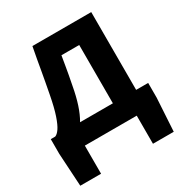

<svg xmlns="http://www.w3.org/2000/svg" viewBox="-216 -901 1202 1272"><g transform="rotate(-30 385.5 -265.0)"><path d="M187 0V215H28L13 -38V-150H47Q64 -156 82 -182Q100 -208 118.5 -262.5Q137 -317 154 -406Q163 -454 170.5 -493.5Q178 -533 184.5 -571Q191 -609 198.5 -651Q206 -693 216 -745H666V-150H758V-38L743 215H584V0ZM237 -150H488V-596H352Q345 -553 339.5 -521.5Q334 -490 328.5 -458.5Q323 -427 314 -383Q301 -311 282 -252.5Q263 -194 237 -150Z"/></g></svg>

Font: Source Han Sans TC Heavy
Style: Regular
Weight: 900
Designer: Ryoko NISHIZUKA Ë•øÂ°öÊ∂ºÂ≠ê (kana, bopomofo & ideographs); Paul D. Hunt (Latin, Greek & Cyrillic); Sandoll Communicatio
Foundry: Adobe
Version: Version 2.004;hotconv 1.0.118;makeotfexe 2.5.65603